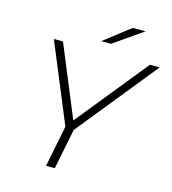

<svg xmlns="http://www.w3.org/2000/svg" viewBox="-126 -977 967 1079"><g transform="rotate(15 358.0 -437.5)"><path d="M242 0 290 -241 100 -700H153L324 -286L659 -700H716L340 -235L293 0ZM360 -757 512 -875H587L417 -757Z"/></g></svg>

Font: Montserrat Thin Light
Style: Italic
Weight: 300
Italic angle: -11.3°
Version: Version 9.000